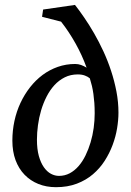

<svg xmlns="http://www.w3.org/2000/svg" viewBox="-20 -757 539 789"><path d="M369.1 -291Q369.1 -314.5 367.7 -334.2Q366.2 -354 363.8 -371.3Q361.3 -388.7 357.7 -404.1Q354 -419.4 349.1 -435.1Q341.3 -441.9 328.9 -446.5Q316.4 -451.2 299.8 -451.2Q270 -451.2 246.1 -439.2Q222.2 -427.2 203.6 -407Q185.1 -386.7 171.4 -359.9Q157.7 -333 148.9 -303.2Q140.1 -273.4 136 -242.4Q131.8 -211.4 131.8 -183.1Q131.8 -144 139.6 -116Q147.5 -87.9 160.4 -69.6Q173.3 -51.3 189.5 -42.7Q205.6 -34.2 222.2 -34.2Q246.1 -34.2 266.4 -44.9Q286.6 -55.7 303 -74.5Q319.3 -93.3 331.5 -118.4Q343.8 -143.6 352.3 -172.1Q360.8 -200.7 365 -231.2Q369.1 -261.7 369.1 -291ZM466.8 -293.9Q466.8 -264.2 461.2 -230Q455.6 -195.8 442.9 -161.6Q430.2 -127.4 410.2 -96.2Q390.1 -64.9 361.8 -40.8Q333.5 -16.6 295.7 -2.2Q257.8 12.2 210 12.2Q170.4 12.2 137.7 -1Q105 -14.2 81.1 -38.8Q57.1 -63.5 43.9 -98.9Q30.8 -134.3 30.8 -179.2Q30.8 -220.2 39.3 -259.8Q47.9 -299.3 64.2 -334.2Q80.6 -369.1 103.5 -398.4Q126.5 -427.7 155 -449Q183.6 -470.2 217.5 -482.2Q251.5 -494.1 289.1 -494.1Q301.3 -494.1 313 -490Q324.7 -485.8 335.9 -479Q317.4 -530.3 290.3 -578.6Q263.2 -627 231 -668L152.8 -688L157.2 -717.8L288.1 -736.8Q306.2 -713.9 326.4 -684.3Q346.7 -654.8 366.7 -620.1Q386.7 -585.4 404.8 -546.4Q422.9 -507.3 436.5 -465.8Q450.2 -424.3 458.5 -380.9Q466.8 -337.4 466.8 -293.9Z"/></svg>

Font: Charis SIL
Style: Italic
Weight: 400
Italic angle: -11°
Foundry: SIL International
Version: Version 4.112